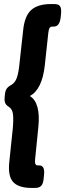

<svg xmlns="http://www.w3.org/2000/svg" viewBox="-20 -788 321 946"><path d="M136 138Q71 138 44.5 108.5Q18 79 26 8L43 -155Q47 -199 44 -225Q41 -251 23 -262Q11 -269 6 -279.5Q1 -290 3 -309L4 -321Q6 -341 13 -351Q20 -361 33 -368Q54 -379 63 -405Q72 -431 76 -475L94 -638Q101 -709 133.5 -738.5Q166 -768 231 -768H247Q269 -768 276 -757Q283 -746 281 -723L279 -703Q274 -657 245 -657H238Q228 -657 224 -650Q220 -643 218 -626L201 -468Q188 -347 127 -315Q181 -282 169 -162L153 -4Q149 27 166 27H173Q202 27 197 73L195 93Q193 116 183.5 127Q174 138 152 138Z"/></svg>

Font: Asap Condensed Condensed ExtraBold
Style: Italic
Weight: 800
Width: 3
Italic angle: -6°
Designer: Pablo Cosgaya
Foundry: Omnibus-Type
Version: Version 3.001; ttfautohint (v1.8.4.7-5d5b)